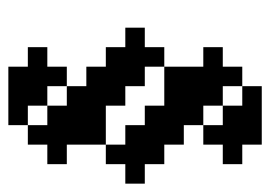

<svg xmlns="http://www.w3.org/2000/svg" viewBox="-115 -496 659 469"><g transform="rotate(90 214.5 -261.5)"><path d="M190.5 -571.4H238.1V-523.8H190.5ZM238.1 -571.4H285.7V-523.8H238.1ZM142.9 -523.8H190.5V-476.2H142.9ZM238.1 -523.8H285.7V-476.2H238.1ZM285.7 -523.8H333.3V-476.2H285.7ZM95.2 -476.2H142.9V-428.6H95.2ZM142.9 -476.2H190.5V-428.6H142.9ZM142.9 -381H190.5V-333.3H142.9ZM142.9 -428.6H190.5V-381H142.9ZM190.5 -428.6H238.1V-381H190.5ZM190.5 -381H238.1V-333.3H190.5ZM238.1 -381H285.7V-333.3H238.1ZM285.7 -333.3H333.3V-285.7H285.7ZM285.7 47.6H238.1V0H285.7ZM238.1 47.6H190.5V0H238.1ZM333.3 0H285.7V-47.6H333.3ZM238.1 0H190.5V-47.6H238.1ZM190.5 0H142.9V-47.6H190.5ZM381 -47.6H333.3V-95.2H381ZM333.3 -47.6H285.7V-95.2H333.3ZM333.3 -142.9H285.7V-190.5H333.3ZM333.3 -95.2H285.7V-142.9H333.3ZM285.7 -95.2H238.1V-142.9H285.7ZM285.7 -142.9H238.1V-190.5H285.7ZM190.5 -190.5H142.9V-238.1H190.5ZM142.9 -190.5H190.5V-142.9H142.9ZM285.7 -381H333.3V-333.3H285.7ZM95.2 -238.1H142.9V-190.5H95.2ZM333.3 -333.3H381V-285.7H333.3ZM285.7 -571.4H333.3V-523.8H285.7ZM333.3 -523.8H381V-476.2H333.3ZM142.9 0H190.5V47.6H142.9ZM95.2 -47.6H142.9V0H95.2ZM285.7 -476.2H333.3V-428.6H285.7ZM142.9 -95.2H190.5V-47.6H142.9ZM381 -285.7H428.6V-238.1H381ZM333.3 -238.1H381V-190.5H333.3ZM47.6 -285.7H95.2V-238.1H47.6ZM95.2 -333.3H142.9V-285.7H95.2ZM95.2 -285.7H142.9V-238.1H95.2ZM333.3 -285.7H381V-238.1H333.3ZM238.1 -333.3H285.7V-285.7H238.1ZM285.7 -285.7H333.3V-238.1H285.7ZM142.9 -285.7H190.5V-238.1H142.9ZM190.5 -238.1H238.1V-190.5H190.5ZM190.5 -190.5H238.1V-142.9H190.5ZM190.5 -142.9H238.1V-95.2H190.5ZM238.1 -95.2H285.7V-47.6H238.1ZM190.5 -476.2H238.1V-428.6H190.5ZM238.1 -428.6H285.7V-381H238.1Z"/></g></svg>

Font: Jacquard 12
Style: Regular
Weight: 400
Designer: Sarah Cadigan-Fried
Version: Version 1.000; ttfautohint (v1.8.4.7-5d5b)